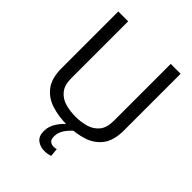

<svg xmlns="http://www.w3.org/2000/svg" viewBox="-258 -825 1170 1170"><g transform="rotate(45 327.5 -240.0)"><path d="M59 -211V-700H144V-210Q144 -150 171 -117.5Q198 -85 240 -73.5Q282 -62 328 -62Q374 -62 416 -74Q458 -86 484.5 -118Q511 -150 511 -210V-700H596V-211Q596 -125 559.5 -77Q523 -29 462 -9.5Q401 10 327 10Q254 10 193 -9.5Q132 -29 95.5 -77Q59 -125 59 -211ZM341 220Q305 220 279 200Q253 180 253 136Q253 94 278.5 56.5Q304 19 341 -10L388 0Q357 26 338.5 54.5Q320 83 320 116Q320 142 333 152Q346 162 363 162Q377 162 387 158L392 211Q373 220 341 220Z"/></g></svg>

Font: Georama
Style: Regular
Weight: 400
Designer: Jean-Baptiste Levee
Foundry: Production Type
Version: Version 1.000